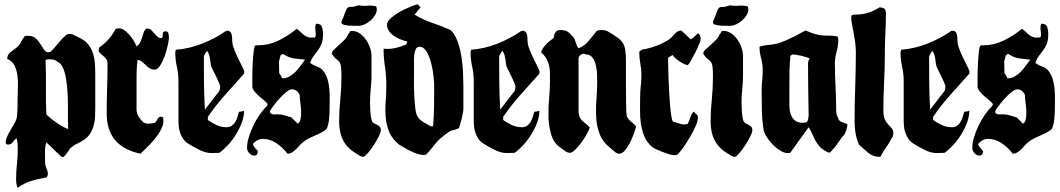

<svg xmlns="http://www.w3.org/2000/svg" viewBox="-20 -722 5007 907"><path d="M306 -562Q319 -562 329 -556.5Q339 -551 350 -546Q378 -534 394 -515.5Q410 -497 418 -473.5Q426 -450 428 -423.5Q430 -397 430 -370V-211Q430 -191 429 -170.5Q428 -150 423 -130.5Q418 -111 408 -94Q398 -77 380 -64Q365 -53 347.5 -45Q330 -37 316 -25Q312 -22 307 -14.5Q302 -7 296.5 0.5Q291 8 286 14Q281 20 276 20Q272 20 262 11Q252 2 240 -10Q228 -22 216.5 -33Q205 -44 199 -49Q192 -30 192.5 -3Q193 24 193 44Q193 59 199.5 73Q206 87 206 100Q206 110 199 116Q159 123 128 132.5Q97 142 63 165Q56 148 56 126Q56 90 60 53.5Q64 17 64 -20Q64 -33 63 -45Q62 -57 58 -69Q48 -61 40 -50Q32 -39 18 -39Q7 -39 7 -49Q7 -62 13.5 -76.5Q20 -91 28.5 -105.5Q37 -120 45.5 -134Q54 -148 58 -161Q60 -168 61 -180.5Q62 -193 62.5 -206.5Q63 -220 63 -233Q63 -246 63 -254Q63 -276 64.5 -304.5Q66 -333 63 -361Q60 -389 49 -411.5Q38 -434 14 -444Q14 -463 29 -475Q44 -487 58 -497Q72 -508 79 -523Q86 -538 97 -551Q105 -553 110 -553Q135 -553 148.5 -541Q162 -529 171 -514Q180 -499 188 -487Q196 -475 208 -475Q210 -475 213.5 -476Q217 -477 219 -478Q227 -484 238.5 -498Q250 -512 262.5 -526.5Q275 -541 286.5 -551.5Q298 -562 306 -562ZM195 -439Q198 -374 197 -310Q196 -246 199 -181Q205 -175 219 -163.5Q233 -152 249 -141Q265 -130 280 -122Q295 -114 302 -113Q301 -129 301 -157Q301 -185 301 -218Q301 -251 299 -285.5Q297 -320 292 -350Q287 -380 277.5 -401.5Q268 -423 253 -429Q246 -436 236.5 -439Q227 -442 217 -442Q205 -442 195 -439Z M527 -586Q537 -588 544 -588Q556 -588 568.5 -578.5Q581 -569 592.5 -556Q604 -543 612.5 -528Q621 -513 625 -503Q636 -510 641.5 -520.5Q647 -531 650.5 -542.5Q654 -554 657.5 -565.5Q661 -577 669 -586L675 -587Q687 -587 694.5 -580Q702 -573 709 -564.5Q716 -556 723.5 -549Q731 -542 742 -542Q749 -544 748.5 -554Q748 -564 751 -571Q757 -574 763 -574Q774 -574 776 -563Q778 -552 778 -544Q778 -533 772.5 -508Q767 -483 758 -457.5Q749 -432 736.5 -412.5Q724 -393 711 -393Q697 -393 687 -399.5Q677 -406 669 -414Q661 -422 652 -429.5Q643 -437 630 -439Q626 -413 625.5 -383.5Q625 -354 625 -327V-206Q625 -188 633.5 -173.5Q642 -159 654 -147Q659 -142 666.5 -140Q674 -138 681 -138Q689 -138 696.5 -139Q704 -140 712 -142Q719 -149 724.5 -160Q730 -171 741 -171L751 -167L752 -145Q749 -124 737 -103Q725 -82 709 -63Q693 -44 675 -26.5Q657 -9 644 4Q484 -29 484 -186Q484 -243 486 -304.5Q488 -366 488 -420Q488 -435 481.5 -443.5Q475 -452 467 -458.5Q459 -465 452.5 -471Q446 -477 446 -485Q446 -488 447 -491.5Q448 -495 449 -498Q476 -517 493.5 -537Q511 -557 527 -586Z M1055 -577Q1064 -577 1070 -569Q1076 -560 1076.5 -541Q1077 -522 1079 -511Q1082 -499 1090.5 -478.5Q1099 -458 1109 -438Q1119 -418 1126.5 -402.5Q1134 -387 1134 -383L1133 -374Q1088 -323 1044.5 -275Q1001 -227 962 -170V-155Q982 -141 1003.5 -131Q1025 -121 1050 -121Q1065 -121 1075 -128Q1085 -135 1091.5 -146Q1098 -157 1102 -170Q1106 -183 1109 -194Q1121 -194 1133 -199Q1133 -172 1122.5 -143.5Q1112 -115 1095.5 -88Q1079 -61 1058 -38Q1037 -15 1016 0L978 1Q952 1 922 -14Q892 -29 870 -43Q855 -52 846 -65Q837 -78 831.5 -93Q826 -108 824.5 -124Q823 -140 823 -155V-339Q823 -373 815.5 -407Q808 -441 808 -473Q808 -476 809 -480Q810 -484 811 -487Q874 -492 934 -515.5Q994 -539 1045 -574Q1049 -577 1055 -577ZM943 -452Q943 -394 943.5 -333.5Q944 -273 948 -204Q961 -221 980.5 -246.5Q1000 -272 1016 -292Q1018 -297 1019 -302.5Q1020 -308 1020 -313Q1020 -318 1015 -330Q1010 -342 1003.5 -355.5Q997 -369 991 -381Q985 -393 982 -399Q977 -409 975.5 -419.5Q974 -430 972.5 -441Q971 -452 968 -462.5Q965 -473 958 -482Q954 -475 948.5 -467.5Q943 -460 943 -452Z M1474 -610Q1496 -610 1501 -594.5Q1506 -579 1506 -562Q1506 -533 1499 -515.5Q1492 -498 1482 -484.5Q1472 -471 1462 -458Q1452 -445 1445 -425Q1459 -414 1478 -407.5Q1497 -401 1508 -386Q1522 -367 1528 -345Q1534 -323 1536 -299.5Q1538 -276 1537.5 -252Q1537 -228 1537 -206Q1537 -185 1534.5 -159Q1532 -133 1523 -113Q1511 -102 1496.5 -95Q1482 -88 1467.5 -81.5Q1453 -75 1438.5 -68Q1424 -61 1411 -50Q1402 -43 1394 -33.5Q1386 -24 1377.5 -16Q1369 -8 1359.5 -2Q1350 4 1338 4Q1318 -23 1287.5 -44.5Q1257 -66 1221 -66Q1208 -66 1197 -60Q1186 -54 1177 -45Q1174 -40 1177 -34.5Q1180 -29 1184.5 -23.5Q1189 -18 1193.5 -14Q1198 -10 1198 -7Q1198 0 1194 6.5Q1190 13 1182 13Q1168 13 1157.5 1.5Q1147 -10 1147 -23Q1147 -47 1155.5 -74.5Q1164 -102 1177 -129Q1190 -156 1206.5 -180Q1223 -204 1240 -220Q1244 -224 1244 -229Q1244 -234 1232.5 -243.5Q1221 -253 1207.5 -264.5Q1194 -276 1183 -289Q1172 -302 1172 -313Q1172 -324 1172 -354Q1172 -384 1173.5 -417Q1175 -450 1178 -477Q1181 -504 1187 -508H1200Q1248 -508 1293.5 -529.5Q1339 -551 1382 -586Q1393 -578 1401 -570Q1409 -562 1417 -556Q1425 -550 1435 -546.5Q1445 -543 1462 -545Q1468 -543 1470 -548.5Q1472 -554 1471.5 -562Q1471 -570 1470 -578.5Q1469 -587 1469 -592Q1469 -597 1470 -601.5Q1471 -606 1474 -610ZM1304 -459Q1304 -451 1301 -443.5Q1298 -436 1298 -428Q1298 -415 1298.5 -402.5Q1299 -390 1299 -376Q1308 -366 1313 -352Q1332 -352 1347 -360.5Q1362 -369 1375 -382Q1388 -395 1399 -410.5Q1410 -426 1421 -440Q1395 -443 1370 -446Q1345 -449 1323 -464Q1318 -467 1314 -467ZM1255 -196Q1255 -189 1259 -186Q1263 -183 1269 -182Q1275 -181 1281 -181.5Q1287 -182 1291 -182Q1308 -182 1324.5 -177Q1341 -172 1357 -167L1386 -138Q1396 -142 1399.5 -158Q1403 -174 1402.5 -193.5Q1402 -213 1399.5 -231.5Q1397 -250 1396 -259Q1399 -275 1387 -287.5Q1375 -300 1360 -300Q1349 -300 1333 -287.5Q1317 -275 1301 -257.5Q1285 -240 1272 -222.5Q1259 -205 1255 -196Z M1674 -697Q1694 -693 1715.5 -695Q1737 -697 1757 -692Q1760 -686 1760 -678Q1760 -664 1751.5 -650Q1743 -636 1730.5 -625Q1718 -614 1702.5 -607Q1687 -600 1674 -600Q1668 -600 1655 -600Q1642 -600 1628 -601Q1614 -602 1603.5 -605.5Q1593 -609 1593 -615Q1593 -622 1596 -627Q1599 -632 1601 -638Q1611 -666 1615.5 -675.5Q1620 -685 1625 -687.5Q1630 -690 1640.5 -689.5Q1651 -689 1674 -697ZM1635 -575 1642 -576Q1662 -576 1679 -564.5Q1696 -553 1708.5 -535Q1721 -517 1728 -496.5Q1735 -476 1735 -458V-367Q1735 -335 1731.5 -303Q1728 -271 1728 -239Q1728 -220 1729.5 -194Q1731 -168 1737 -151Q1740 -143 1747 -139.5Q1754 -136 1761 -132.5Q1768 -129 1773.5 -123.5Q1779 -118 1779 -106Q1779 -97 1769.5 -78Q1760 -59 1747 -38.5Q1734 -18 1720 -1.5Q1706 15 1698 19Q1688 19 1680 14Q1672 9 1664 4Q1620 -22 1601 -59Q1582 -96 1582 -147Q1582 -200 1587.5 -252.5Q1593 -305 1593 -359Q1593 -395 1590.5 -409.5Q1588 -424 1582.5 -430.5Q1577 -437 1568.5 -443Q1560 -449 1547 -468Q1547 -477 1557.5 -487.5Q1568 -498 1581.5 -509.5Q1595 -521 1607.5 -534Q1620 -547 1625 -561Q1629 -564 1630.5 -568Q1632 -572 1635 -575Z M1953 -702 1967 -687Q1959 -679 1952.5 -670Q1946 -661 1938 -653Q1978 -629 2022 -614Q2066 -599 2109 -580Q2130 -559 2142 -525Q2154 -491 2160 -453Q2166 -415 2167.5 -377.5Q2169 -340 2169 -312V-210Q2169 -202 2167 -189.5Q2165 -177 2161.5 -163.5Q2158 -150 2154.5 -137.5Q2151 -125 2148 -117Q2137 -110 2123.5 -108Q2110 -106 2099 -98Q2075 -81 2061.5 -69Q2048 -57 2038.5 -45.5Q2029 -34 2019 -21Q2009 -8 1992 9L1982 10Q1966 10 1949 4Q1932 -2 1916 -10Q1900 -18 1887 -26Q1874 -34 1865 -39Q1832 -66 1818.5 -99Q1805 -132 1802 -169Q1799 -206 1802 -244Q1805 -282 1805 -320Q1805 -364 1798.5 -407Q1792 -450 1792 -492L1810 -491Q1833 -491 1855.5 -497Q1878 -503 1899 -512L1904 -526Q1890 -529 1873 -535.5Q1856 -542 1841.5 -552Q1827 -562 1817.5 -575.5Q1808 -589 1808 -606Q1808 -620 1826 -636Q1844 -652 1868 -665.5Q1892 -679 1916 -689Q1940 -699 1953 -702ZM1936 -400Q1936 -383 1935.5 -349.5Q1935 -316 1936.5 -280Q1938 -244 1941.5 -213.5Q1945 -183 1953 -171Q1962 -157 1975 -148.5Q1988 -140 2002 -132Q2006 -130 2010.5 -127.5Q2015 -125 2020 -125Q2024 -125 2026 -127Q2030 -174 2030.5 -222Q2031 -270 2031 -317Q2031 -331 2028 -361.5Q2025 -392 2017 -423Q2009 -454 1995.5 -477.5Q1982 -501 1962 -501Q1949 -501 1943.5 -488.5Q1938 -476 1936.5 -459.5Q1935 -443 1935.5 -426Q1936 -409 1936 -400Z M2450 -577Q2459 -577 2465 -569Q2471 -560 2471.5 -541Q2472 -522 2474 -511Q2477 -499 2485.5 -478.5Q2494 -458 2504 -438Q2514 -418 2521.5 -402.5Q2529 -387 2529 -383L2528 -374Q2483 -323 2439.5 -275Q2396 -227 2357 -170V-155Q2377 -141 2398.5 -131Q2420 -121 2445 -121Q2460 -121 2470 -128Q2480 -135 2486.5 -146Q2493 -157 2497 -170Q2501 -183 2504 -194Q2516 -194 2528 -199Q2528 -172 2517.5 -143.5Q2507 -115 2490.5 -88Q2474 -61 2453 -38Q2432 -15 2411 0L2373 1Q2347 1 2317 -14Q2287 -29 2265 -43Q2250 -52 2241 -65Q2232 -78 2226.5 -93Q2221 -108 2219.5 -124Q2218 -140 2218 -155V-339Q2218 -373 2210.5 -407Q2203 -441 2203 -473Q2203 -476 2204 -480Q2205 -484 2206 -487Q2269 -492 2329 -515.5Q2389 -539 2440 -574Q2444 -577 2450 -577ZM2338 -452Q2338 -394 2338.5 -333.5Q2339 -273 2343 -204Q2356 -221 2375.5 -246.5Q2395 -272 2411 -292Q2413 -297 2414 -302.5Q2415 -308 2415 -313Q2415 -318 2410 -330Q2405 -342 2398.5 -355.5Q2392 -369 2386 -381Q2380 -393 2377 -399Q2372 -409 2370.5 -419.5Q2369 -430 2367.5 -441Q2366 -452 2363 -462.5Q2360 -473 2353 -482Q2349 -475 2343.5 -467.5Q2338 -460 2338 -452Z M2800 -577Q2810 -580 2822 -580Q2841 -580 2854 -572Q2881 -556 2897 -544.5Q2913 -533 2922 -519Q2931 -505 2934 -484.5Q2937 -464 2937 -431Q2937 -357 2937 -311.5Q2937 -266 2937.5 -239Q2938 -212 2938.5 -198Q2939 -184 2941 -172Q2949 -157 2962 -147Q2975 -137 2985 -124Q2982 -113 2974.5 -91.5Q2967 -70 2956.5 -49Q2946 -28 2932.5 -12Q2919 4 2905 4Q2894 4 2883 -6Q2872 -16 2864 -22Q2828 -50 2813.5 -87Q2799 -124 2796.5 -165.5Q2794 -207 2797.5 -250Q2801 -293 2801 -333Q2801 -347 2800.5 -369.5Q2800 -392 2795 -413Q2790 -434 2779 -449.5Q2768 -465 2747 -465Q2742 -468 2737 -468Q2728 -468 2720.5 -461Q2713 -454 2713 -445V-202Q2713 -180 2718.5 -168.5Q2724 -157 2732 -150Q2740 -143 2749 -136.5Q2758 -130 2766 -119Q2763 -109 2752 -89Q2741 -69 2727 -49.5Q2713 -30 2697.5 -15Q2682 0 2672 0Q2661 0 2647.5 -10Q2634 -20 2625 -26Q2595 -48 2583.5 -87.5Q2572 -127 2571 -171.5Q2570 -216 2574 -259.5Q2578 -303 2578 -333Q2578 -354 2578 -373Q2578 -392 2574.5 -409.5Q2571 -427 2562.5 -443Q2554 -459 2537 -474Q2537 -482 2543.5 -492Q2550 -502 2559.5 -512Q2569 -522 2579 -530Q2589 -538 2596 -543Q2596 -561 2610 -577Q2619 -580 2630 -580Q2661 -580 2678 -557Q2686 -551 2690.5 -543.5Q2695 -536 2698 -527Q2701 -518 2704 -509.5Q2707 -501 2713 -494Q2742 -505 2761.5 -529.5Q2781 -554 2800 -577Z M3196 -578Q3198 -578 3204.5 -572.5Q3211 -567 3218.5 -559.5Q3226 -552 3233 -545.5Q3240 -539 3243 -536Q3253 -542 3261 -549.5Q3269 -557 3277 -565Q3284 -561 3287 -554Q3290 -547 3290 -539Q3290 -531 3282.5 -513Q3275 -495 3265 -475Q3255 -455 3245 -437.5Q3235 -420 3229 -414Q3211 -418 3189.5 -432.5Q3168 -447 3157 -462L3136 -449Q3136 -438 3136.5 -412.5Q3137 -387 3138 -355Q3139 -323 3141 -288Q3143 -253 3145.5 -223.5Q3148 -194 3151.5 -172.5Q3155 -151 3160 -147Q3174 -144 3187 -139Q3200 -134 3214 -134Q3218 -134 3221.5 -135Q3225 -136 3229 -137Q3236 -151 3241 -167.5Q3246 -184 3258 -195Q3263 -187 3270 -182Q3277 -177 3277 -166Q3277 -151 3266 -126Q3255 -101 3239.5 -74.5Q3224 -48 3207.5 -25Q3191 -2 3180 9Q3170 11 3163 11Q3155 11 3139 6Q3123 1 3106.5 -5.5Q3090 -12 3076 -19Q3062 -26 3058 -30Q3034 -52 3023 -80Q3012 -108 3007.5 -138.5Q3003 -169 3003.5 -201Q3004 -233 3004 -263Q3004 -289 3007 -315.5Q3010 -342 3010 -369Q3010 -395 3005 -421Q3000 -447 3000 -473Q3000 -480 3004.5 -482Q3009 -484 3014 -488Q3044 -492 3080 -505.5Q3116 -519 3141 -536Q3147 -540 3153.5 -547Q3160 -554 3166.5 -561Q3173 -568 3180.5 -573Q3188 -578 3196 -578Z M3429 -697Q3449 -693 3470.5 -695Q3492 -697 3512 -692Q3515 -686 3515 -678Q3515 -664 3506.5 -650Q3498 -636 3485.5 -625Q3473 -614 3457.5 -607Q3442 -600 3429 -600Q3423 -600 3410 -600Q3397 -600 3383 -601Q3369 -602 3358.5 -605.5Q3348 -609 3348 -615Q3348 -622 3351 -627Q3354 -632 3356 -638Q3366 -666 3370.5 -675.5Q3375 -685 3380 -687.5Q3385 -690 3395.5 -689.5Q3406 -689 3429 -697ZM3390 -575 3397 -576Q3417 -576 3434 -564.5Q3451 -553 3463.5 -535Q3476 -517 3483 -496.5Q3490 -476 3490 -458V-367Q3490 -335 3486.5 -303Q3483 -271 3483 -239Q3483 -220 3484.5 -194Q3486 -168 3492 -151Q3495 -143 3502 -139.5Q3509 -136 3516 -132.5Q3523 -129 3528.5 -123.5Q3534 -118 3534 -106Q3534 -97 3524.5 -78Q3515 -59 3502 -38.5Q3489 -18 3475 -1.5Q3461 15 3453 19Q3443 19 3435 14Q3427 9 3419 4Q3375 -22 3356 -59Q3337 -96 3337 -147Q3337 -200 3342.5 -252.5Q3348 -305 3348 -359Q3348 -395 3345.5 -409.5Q3343 -424 3337.5 -430.5Q3332 -437 3323.5 -443Q3315 -449 3302 -468Q3302 -477 3312.5 -487.5Q3323 -498 3336.5 -509.5Q3350 -521 3362.5 -534Q3375 -547 3380 -561Q3384 -564 3385.5 -568Q3387 -572 3390 -575Z M3785 -578Q3787 -578 3795.5 -574Q3804 -570 3817 -565.5Q3830 -561 3845.5 -557.5Q3861 -554 3878 -554Q3893 -554 3908 -553.5Q3923 -553 3938 -549Q3940 -539 3940 -534Q3940 -506 3932 -478Q3924 -450 3924 -421Q3924 -367 3927 -311.5Q3930 -256 3930 -202Q3930 -193 3931.5 -184.5Q3933 -176 3938 -168Q3941 -151 3956 -146Q3971 -141 3983 -135Q3983 -122 3979 -110.5Q3975 -99 3970 -88Q3955 -72 3944 -55Q3933 -38 3919 -21Q3915 -19 3912.5 -15Q3910 -11 3907 -7.5Q3904 -4 3900.5 -2Q3897 0 3892 -2Q3868 -13 3854.5 -27Q3841 -41 3832.5 -57Q3824 -73 3817 -89.5Q3810 -106 3800 -121Q3780 -93 3756 -60Q3732 -27 3713 0L3700 1Q3685 1 3666 -10.5Q3647 -22 3630.5 -39Q3614 -56 3601.5 -75.5Q3589 -95 3587 -111Q3580 -153 3579 -202Q3578 -251 3578 -293Q3578 -318 3580.5 -342Q3583 -366 3583 -391Q3583 -420 3575.5 -447Q3568 -474 3568 -501Q3587 -508 3608.5 -509.5Q3630 -511 3650 -516Q3667 -520 3690 -530Q3713 -540 3734 -550.5Q3755 -561 3769.5 -569.5Q3784 -578 3785 -578ZM3714 -459Q3710 -422 3709.5 -383Q3709 -344 3709 -307V-230Q3709 -213 3711.5 -197.5Q3714 -182 3721 -169.5Q3728 -157 3740.5 -149.5Q3753 -142 3772 -142Q3779 -142 3787 -144Q3795 -146 3797.5 -159Q3800 -172 3800 -178Q3799 -239 3798 -299.5Q3797 -360 3797 -421Q3797 -427 3798.5 -433Q3800 -439 3805 -444Q3802 -448 3791 -451.5Q3780 -455 3767 -458Q3754 -461 3742 -463Q3730 -465 3725 -465Z M4134 -687Q4151 -687 4158 -680.5Q4165 -674 4165 -656Q4165 -609 4162.5 -562.5Q4160 -516 4160 -468Q4160 -401 4156.5 -334Q4153 -267 4153 -200Q4153 -172 4160.5 -157Q4168 -142 4176.5 -133Q4185 -124 4192.5 -116Q4200 -108 4200 -93Q4200 -86 4198.5 -80Q4197 -74 4192 -69Q4181 -46 4165.5 -25Q4150 -4 4139 19Q4120 19 4107.5 14.5Q4095 10 4085 2.5Q4075 -5 4065 -14.5Q4055 -24 4041 -35Q4034 -45 4029.5 -60Q4025 -75 4022 -91Q4019 -107 4018 -123Q4017 -139 4017 -151Q4017 -232 4020 -313Q4023 -394 4023 -475Q4023 -500 4019.5 -524Q4016 -548 4012 -569.5Q4008 -591 4004.5 -609Q4001 -627 4001 -640L4002 -648Q4006 -652 4011.5 -652.5Q4017 -653 4022 -653Q4052 -653 4080.5 -661.5Q4109 -670 4134 -687Z M4481 -577Q4490 -577 4496 -569Q4502 -560 4502.5 -541Q4503 -522 4505 -511Q4508 -499 4516.5 -478.5Q4525 -458 4535 -438Q4545 -418 4552.5 -402.5Q4560 -387 4560 -383L4559 -374Q4514 -323 4470.5 -275Q4427 -227 4388 -170V-155Q4408 -141 4429.5 -131Q4451 -121 4476 -121Q4491 -121 4501 -128Q4511 -135 4517.5 -146Q4524 -157 4528 -170Q4532 -183 4535 -194Q4547 -194 4559 -199Q4559 -172 4548.5 -143.5Q4538 -115 4521.5 -88Q4505 -61 4484 -38Q4463 -15 4442 0L4404 1Q4378 1 4348 -14Q4318 -29 4296 -43Q4281 -52 4272 -65Q4263 -78 4257.5 -93Q4252 -108 4250.5 -124Q4249 -140 4249 -155V-339Q4249 -373 4241.5 -407Q4234 -441 4234 -473Q4234 -476 4235 -480Q4236 -484 4237 -487Q4300 -492 4360 -515.5Q4420 -539 4471 -574Q4475 -577 4481 -577ZM4369 -452Q4369 -394 4369.5 -333.5Q4370 -273 4374 -204Q4387 -221 4406.5 -246.5Q4426 -272 4442 -292Q4444 -297 4445 -302.5Q4446 -308 4446 -313Q4446 -318 4441 -330Q4436 -342 4429.5 -355.5Q4423 -369 4417 -381Q4411 -393 4408 -399Q4403 -409 4401.5 -419.5Q4400 -430 4398.5 -441Q4397 -452 4394 -462.5Q4391 -473 4384 -482Q4380 -475 4374.5 -467.5Q4369 -460 4369 -452Z M4900 -610Q4922 -610 4927 -594.5Q4932 -579 4932 -562Q4932 -533 4925 -515.5Q4918 -498 4908 -484.5Q4898 -471 4888 -458Q4878 -445 4871 -425Q4885 -414 4904 -407.5Q4923 -401 4934 -386Q4948 -367 4954 -345Q4960 -323 4962 -299.5Q4964 -276 4963.5 -252Q4963 -228 4963 -206Q4963 -185 4960.5 -159Q4958 -133 4949 -113Q4937 -102 4922.5 -95Q4908 -88 4893.5 -81.5Q4879 -75 4864.5 -68Q4850 -61 4837 -50Q4828 -43 4820 -33.5Q4812 -24 4803.5 -16Q4795 -8 4785.5 -2Q4776 4 4764 4Q4744 -23 4713.5 -44.5Q4683 -66 4647 -66Q4634 -66 4623 -60Q4612 -54 4603 -45Q4600 -40 4603 -34.5Q4606 -29 4610.5 -23.5Q4615 -18 4619.5 -14Q4624 -10 4624 -7Q4624 0 4620 6.5Q4616 13 4608 13Q4594 13 4583.5 1.5Q4573 -10 4573 -23Q4573 -47 4581.5 -74.5Q4590 -102 4603 -129Q4616 -156 4632.5 -180Q4649 -204 4666 -220Q4670 -224 4670 -229Q4670 -234 4658.5 -243.5Q4647 -253 4633.5 -264.5Q4620 -276 4609 -289Q4598 -302 4598 -313Q4598 -324 4598 -354Q4598 -384 4599.5 -417Q4601 -450 4604 -477Q4607 -504 4613 -508H4626Q4674 -508 4719.5 -529.5Q4765 -551 4808 -586Q4819 -578 4827 -570Q4835 -562 4843 -556Q4851 -550 4861 -546.5Q4871 -543 4888 -545Q4894 -543 4896 -548.5Q4898 -554 4897.5 -562Q4897 -570 4896 -578.5Q4895 -587 4895 -592Q4895 -597 4896 -601.5Q4897 -606 4900 -610ZM4730 -459Q4730 -451 4727 -443.5Q4724 -436 4724 -428Q4724 -415 4724.5 -402.5Q4725 -390 4725 -376Q4734 -366 4739 -352Q4758 -352 4773 -360.5Q4788 -369 4801 -382Q4814 -395 4825 -410.5Q4836 -426 4847 -440Q4821 -443 4796 -446Q4771 -449 4749 -464Q4744 -467 4740 -467ZM4681 -196Q4681 -189 4685 -186Q4689 -183 4695 -182Q4701 -181 4707 -181.5Q4713 -182 4717 -182Q4734 -182 4750.5 -177Q4767 -172 4783 -167L4812 -138Q4822 -142 4825.5 -158Q4829 -174 4828.5 -193.5Q4828 -213 4825.5 -231.5Q4823 -250 4822 -259Q4825 -275 4813 -287.5Q4801 -300 4786 -300Q4775 -300 4759 -287.5Q4743 -275 4727 -257.5Q4711 -240 4698 -222.5Q4685 -205 4681 -196Z"/></svg>

Font: CAT Schmalfette Thannhaeuser
Style: Regular
Weight: 700
Designer: Peter Wiegel nach Herbert Thanhaeuser 1939/40
Foundry: CAT-Fonts, Peter Wiegel
Version: Version 1.000